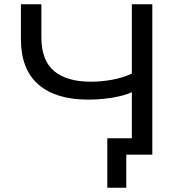

<svg xmlns="http://www.w3.org/2000/svg" viewBox="-20 -725 856 900"><path d="M572 155H483V-77H640V0H572ZM598 0V-293Q575 -282 541 -274Q507 -266 468.5 -262Q430 -258 393 -258Q242 -258 160 -329Q78 -400 78 -542V-705H174V-550Q174 -442 233.5 -392Q293 -342 406 -342Q454 -342 504.5 -351Q555 -360 598 -380V-705H694V0Z"/></svg>

Font: Nunito Sans 7pt SemiExpanded
Style: Regular
Weight: 400
Width: 6
Designer: Vernon Adams
Foundry: Vernon Adams
Version: Version 3.101;gftools[0.9.27]